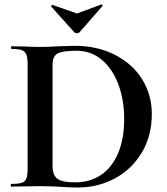

<svg xmlns="http://www.w3.org/2000/svg" viewBox="-20 -831 745 855"><path d="M250 1Q234 0 210.5 -1Q187 -2 158 -2L84 -1Q64 0 30 0Q28 0 28 -6Q28 -12 30 -12Q62 -12 77 -17Q92 -22 97.5 -36.5Q103 -51 103 -81V-544Q103 -574 97.5 -588Q92 -602 77.5 -607.5Q63 -613 32 -613Q29 -613 29 -619Q29 -625 32 -625L85 -624Q131 -622 158 -622Q199 -622 242 -625Q294 -627 312 -627Q413 -627 491.5 -587Q570 -547 613 -478Q656 -409 656 -323Q656 -226 611.5 -151.5Q567 -77 491.5 -36.5Q416 4 326 4Q294 4 250 1ZM533 -301Q533 -386 507 -455.5Q481 -525 433 -565Q385 -605 322 -605Q260 -605 237 -593Q214 -581 214 -542V-92Q214 -52 235 -35.5Q256 -19 316 -19Q380 -19 429 -51.5Q478 -84 505.5 -148Q533 -212 533 -301ZM208 -804Q208 -806 210.5 -808Q213 -810 214 -809L323 -771L431 -811H432Q435 -811 436.5 -808.5Q438 -806 436 -804L334 -687Q330 -683 323 -683Q315 -683 311 -687L208 -802Z"/></svg>

Font: Cormorant SC
Style: Bold
Weight: 700
Designer: Christian Thalmann (Catharsis Fonts)
Foundry: Catharsis Fonts
Version: Version 4.000